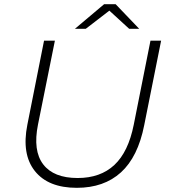

<svg xmlns="http://www.w3.org/2000/svg" viewBox="-20 -895 808 920"><path d="M348 5Q211 5 147 -75.5Q83 -156 111 -297L191 -700H243L162 -298Q137 -173 187 -107.5Q237 -42 352 -42Q461 -42 528 -104.5Q595 -167 621 -298L701 -700H752L671 -295Q641 -143 559.5 -69Q478 5 348 5ZM339 -757 479 -875H534L647 -757H599L504 -844L391 -757Z"/></svg>

Font: Montserrat Light
Style: Italic
Weight: 300
Italic angle: -11.3°
Designer: Julieta Ulanovsky
Foundry: Julieta Ulanovsky
Version: Version 9.000; ttfautohint (v1.8.4.7-5d5b)